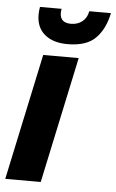

<svg xmlns="http://www.w3.org/2000/svg" viewBox="-73 -766 485 803"><g transform="rotate(5 170.0 -364.5)"><path d="M-20 0 93 -530H242L129 0ZM190 -584Q129 -584 94 -613.5Q59 -643 59 -696Q59 -711 62 -729H153Q152 -725 151.5 -720.5Q151 -716 151 -712Q151 -670 197 -670Q225 -670 244.5 -685.5Q264 -701 269 -729H360Q346 -661 307.5 -622.5Q269 -584 190 -584Z"/></g></svg>

Font: Radio Canada Big
Style: Bold Italic
Weight: 700
Italic angle: -12°
Designer: Étienne Aubert Bonn
Foundry: Coppers and Brasses
Version: Version 1.001